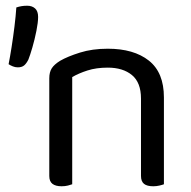

<svg xmlns="http://www.w3.org/2000/svg" viewBox="-20 -645 667 670"><path d="M552 -305V-203H472V-301Q472 -357 440.5 -383Q409 -409 356 -409Q316 -409 285 -399Q254 -389 232 -376V-203H152V-372Q152 -393 160.5 -406.5Q169 -420 190 -433Q216 -448 259 -461.5Q302 -475 356 -475Q447 -475 499.5 -433.5Q552 -392 552 -305ZM152 -258H232V-2Q227 0 217 2.5Q207 5 195 5Q174 5 163 -3.5Q152 -12 152 -31ZM472 -258H552V-2Q547 0 536.5 2.5Q526 5 515 5Q493 5 482.5 -3.5Q472 -12 472 -31ZM79 -437Q72 -423 64 -416.5Q56 -410 42 -410Q33 -410 24.5 -413.5Q16 -417 10 -421Q15 -446 20.5 -481Q26 -516 30.5 -552.5Q35 -589 37 -619Q46 -622 55 -623.5Q64 -625 75 -625Q92 -625 102.5 -615.5Q113 -606 113 -586Q113 -567 107 -537Q101 -507 93 -479.5Q85 -452 79 -437Z"/></svg>

Font: Baloo Tammudu 2
Style: Regular
Weight: 400
Designer: Maithili Shingre, Omkar Shende and Ek Type
Foundry: Ek Type
Version: Version 1.700